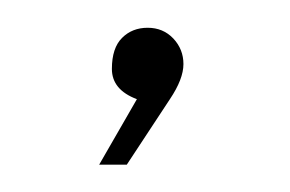

<svg xmlns="http://www.w3.org/2000/svg" viewBox="-20 -65 210 139"><path d="M103 6.8 71.8 54.2H51.8L79.1 6.8Q61 0 61 -15.1Q61 -30.3 68.4 -37.6Q75.7 -44.9 86.9 -44.9Q98.1 -44.9 105.5 -37.1Q112.8 -29.3 112.8 -18.6Q112.8 -7.8 103 6.8Z"/></svg>

Font: Montserrat-Hairline
Style: Regular
Weight: 250
Designer: Julieta Ulanovsky
Foundry: Julieta Ulanovsky
Version: Version 1.000;PS 002.000;hotconv 1.0.70;makeotf.lib2.5.58329